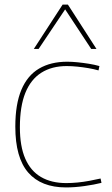

<svg xmlns="http://www.w3.org/2000/svg" viewBox="-20 -810 492 840"><path d="M47 -256Q47 -354 73.5 -417Q100 -480 151 -510Q202 -540 274 -540Q295 -540 319.5 -537.5Q344 -535 369 -531Q394 -527 415 -521L411 -502Q390 -508 366 -512Q342 -516 318 -518.5Q294 -521 272 -521Q207 -521 161 -492Q115 -463 91 -404Q67 -345 67 -253Q67 -170 90.5 -116Q114 -62 159.5 -35.5Q205 -9 270 -9Q293 -9 319 -11.5Q345 -14 371.5 -19Q398 -24 420 -29L424 -10Q392 -2 349.5 4Q307 10 269 10Q160 10 103.5 -55Q47 -120 47 -256ZM128 -596 254 -790H277L402 -596H379L265 -769L149 -596Z"/></svg>

Font: Georama ExtraCondensed Thin Thin
Style: Regular
Weight: 250
Version: Version 1.001